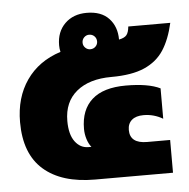

<svg xmlns="http://www.w3.org/2000/svg" viewBox="-48 -676 713 724"><g transform="rotate(-5 308.5 -314.5)"><path d="M20 -240Q20 -333 65.5 -398.5Q111 -464 195 -491Q192 -503 192 -516Q192 -567 223.5 -598Q255 -629 306 -629Q361 -629 390 -598Q419 -567 419 -518Q440 -522 448 -532Q456 -542 458 -564H617Q603 -502 577 -462Q551 -422 503.5 -401Q456 -380 378 -380Q294 -380 246 -340.5Q198 -301 198 -229Q198 -178 218 -151Q238 -124 269 -124H280Q270 -136 264 -155Q258 -174 258 -194Q258 -266 301 -304.5Q344 -343 429 -343Q514 -343 559 -321V-206Q525 -226 486 -226Q457 -226 441.5 -212.5Q426 -199 426 -175Q426 -124 491 -124H578V0H283Q157 0 88.5 -60Q20 -120 20 -240ZM336 -518Q336 -530 328 -538Q320 -546 308 -546Q297 -546 289 -538Q281 -530 281 -518Q281 -507 289 -499Q297 -491 308 -491Q320 -491 328 -499Q336 -507 336 -518Z"/></g></svg>

Font: Prompt ExtraBold
Style: Regular
Weight: 800
Designer: Katatrad Team
Foundry: CadsonDemak
Version: Version 1.001